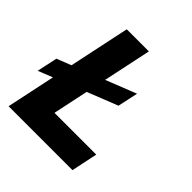

<svg xmlns="http://www.w3.org/2000/svg" viewBox="-197 -849 988 988"><g transform="rotate(45 296.5 -355.0)"><path d="M16 0 166 -710H327L207 -143H511L481 0ZM-7 -235 17 -347 438 -513 414 -402Z"/></g></svg>

Font: Geist Mono ExtraBold
Style: Italic
Weight: 800
Italic angle: -12°
Monospace: yes
Designer: Basement.studio, Andrés Briganti, Mateo Zaragoza
Foundry: Basement.studio, Vercel, Andrés Briganti, Guido Ferreyra, Mateo Zaragoza
Version: Version 1.500; ttfautohint (v1.8.4.7-5d5b)